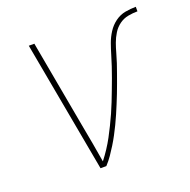

<svg xmlns="http://www.w3.org/2000/svg" viewBox="-99 -617 709 715"><g transform="rotate(-20 255.5 -260.0)"><path d="M182 0 87 -520H109L172 -173Q179 -135 186 -97Q193 -59 199 -21Q213 -39 225.5 -58Q238 -77 248.5 -96.5Q259 -116 269 -136.5Q279 -157 288 -177Q297 -197 305 -217.5Q313 -238 321 -259Q329 -280 336.5 -300.5Q344 -321 351 -342Q358 -363 364 -383.5Q370 -404 377.5 -425Q385 -446 397.5 -465.5Q410 -485 428.5 -498.5Q447 -512 468.5 -516Q490 -520 511 -520V-502Q493 -502 474 -498.5Q455 -495 439 -483.5Q423 -472 412.5 -455Q402 -438 395.5 -420Q389 -402 384 -383.5Q379 -365 373 -347Q367 -329 360.5 -311Q354 -293 347.5 -275Q341 -257 334 -239Q327 -221 319.5 -203Q312 -185 304.5 -167.5Q297 -150 288.5 -132.5Q280 -115 271 -98Q262 -81 251.5 -64Q241 -47 230 -31Q219 -15 205 0Z"/></g></svg>

Font: Iosevka SS04 Thin
Style: Italic
Weight: 100
Italic angle: -9°
Monospace: yes
Designer: Belleve Invis
Foundry: Belleve Invis
Version: Version 19.0.0; ttfautohint (v1.8.4)